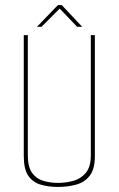

<svg xmlns="http://www.w3.org/2000/svg" viewBox="-20 -730 469 759"><path d="M209 9Q172 9 141 0Q110 -9 92 -35Q74 -61 74 -113V-591H90V-116Q90 -70 107 -46.5Q124 -23 151.5 -15Q179 -7 209 -7Q240 -7 269.5 -15Q299 -23 319 -46.5Q339 -70 339 -116V-591H355V-113Q355 -61 334.5 -35Q314 -9 280.5 0Q247 9 209 9ZM126 -624 209 -710H224L305 -624H285L216 -696L144 -624Z"/></svg>

Font: Alumni Sans Pinstripe
Style: Regular
Weight: 400
Designer: Robert E. Leuschke
Foundry: Robert E. Leuschke
Version: Version 1.010; ttfautohint (v1.8.4.7-5d5b)